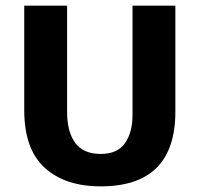

<svg xmlns="http://www.w3.org/2000/svg" viewBox="-20 -650 708 681"><path d="M66 -630H218V-253Q218 -182 247 -143Q276 -104 337 -104Q397 -104 423.5 -142.5Q450 -181 450 -241V-630H602V-254Q602 11 337 11Q211 11 138.5 -55Q66 -121 66 -259Z"/></svg>

Font: Ek Mukta ExtraBold
Style: Regular
Weight: 800
Designer: Girish Dalvi and Yashodeep Gholap
Foundry: Ek Type
Version: Version 2.538;PS 1.002;hotconv 16.6.51;makeotf.lib2.5.65220;